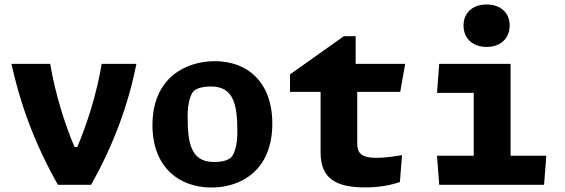

<svg xmlns="http://www.w3.org/2000/svg" viewBox="-20 -825 2520 857"><path d="M204 -540H31C71.5 -357 134 -185.5 238.5 0H386.5C489 -182 553 -360.5 589 -540H434C410 -399.5 368.5 -272 325 -169H312.5C269.5 -272 228 -399.5 204 -540Z M924.5 12C1051 12 1195.5 -60.5 1195.5 -273.5C1195.5 -460 1083 -552 939 -552C811 -552 660.5 -479.5 660.5 -266.5C660.5 -80 778 12 924.5 12ZM817.5 -308.5C817.5 -366.5 832 -411.5 849 -422.5C865.5 -433 887.5 -439 922 -439C1026.5 -439 1039.5 -351.5 1039.5 -233.5C1039.5 -175.5 1025 -131 1007.5 -119C991.5 -108 970 -102 934.5 -102C830 -102 817.5 -189.5 817.5 -308.5Z M1274.5 -415H1411V-143.5C1411 -26 1482.5 11.5 1610 11.5C1674.5 11.5 1723.5 1.5 1765 -12.5L1774.5 -132.5C1742 -127 1696 -120.5 1659.5 -120.5C1588.5 -120.5 1574.5 -145 1574.5 -186V-415H1766.5L1788.5 -540H1567.5V-663.5H1515L1274.5 -493Z M1940.5 -540 1930.5 -410.5H2094.5V-130H1930.5L1940.5 0H2408.5L2418.5 -130H2259V-540ZM2049 -711C2049 -653 2090.5 -615.5 2152 -615.5C2213.5 -615.5 2255 -653 2255 -711C2255 -769 2213.5 -805 2152 -805C2090.5 -805 2049 -769 2049 -711Z"/></svg>

Font: Monaspace Argon ExtraBold
Style: Bold
Weight: 800
Designer: Riley Cran & the Lettermatic Team
Foundry: Lettermatic
Version: Version 1.000 (Monaspace Argon)